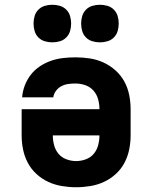

<svg xmlns="http://www.w3.org/2000/svg" viewBox="-20 -779 640 807"><path d="M300 8Q270 8 240 3Q210 -2 183 -14.5Q156 -27 133.5 -47.5Q111 -68 97 -94.5Q83 -121 77 -150.5Q71 -180 71 -210V-320H126H398Q398 -341 392.5 -361.5Q387 -382 373 -398Q359 -414 338.5 -421Q318 -428 297 -428Q282 -428 267 -426Q252 -424 238.5 -417Q225 -410 215.5 -397.5Q206 -385 204 -370H73Q75 -396 84.5 -420.5Q94 -445 110 -465.5Q126 -486 148 -500.5Q170 -515 194.5 -523.5Q219 -532 245 -535Q271 -538 297 -538Q327 -538 357 -533.5Q387 -529 414.5 -516.5Q442 -504 465 -483.5Q488 -463 502.5 -436.5Q517 -410 523 -380Q529 -350 529 -320V-210Q529 -180 523 -150.5Q517 -121 503 -94.5Q489 -68 466.5 -47.5Q444 -27 417 -14.5Q390 -2 360 3Q330 8 300 8ZM300 -102Q321 -102 341 -109.5Q361 -117 374 -132.5Q387 -148 392.5 -168.5Q398 -189 398 -210H202Q202 -189 207.5 -168.5Q213 -148 226 -132.5Q239 -117 259 -109.5Q279 -102 300 -102ZM400 -601Q384 -601 368.5 -605.5Q353 -610 341.5 -621.5Q330 -633 325.5 -648.5Q321 -664 321 -680Q321 -696 325.5 -711.5Q330 -727 341.5 -738.5Q353 -750 368.5 -754.5Q384 -759 400 -759Q416 -759 431.5 -754.5Q447 -750 458.5 -738.5Q470 -727 474.5 -711.5Q479 -696 479 -680Q479 -664 474.5 -648.5Q470 -633 458.5 -621.5Q447 -610 431.5 -605.5Q416 -601 400 -601ZM200 -601Q184 -601 168.5 -605.5Q153 -610 141.5 -621.5Q130 -633 125.5 -648.5Q121 -664 121 -680Q121 -696 125.5 -711.5Q130 -727 141.5 -738.5Q153 -750 168.5 -754.5Q184 -759 200 -759Q216 -759 231.5 -754.5Q247 -750 258.5 -738.5Q270 -727 274.5 -711.5Q279 -696 279 -680Q279 -664 274.5 -648.5Q270 -633 258.5 -621.5Q247 -610 231.5 -605.5Q216 -601 200 -601Z"/></svg>

Font: Iosevka Curly XBdEx
Style: Regular
Weight: 800
Width: 7
Monospace: yes
Designer: Belleve Invis
Foundry: Belleve Invis
Version: Version 11.1.0; ttfautohint (v1.8.3)